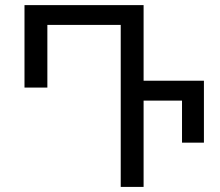

<svg xmlns="http://www.w3.org/2000/svg" viewBox="-20 -734 865 754"><path d="M454.1 0V-636.2H166V-390.1H76.2V-713.9H543.9V-417H780.8V-173.8H694.8V-338.9H543.9V0Z"/></svg>

Font: Kurinto Seri
Style: Regular
Weight: 400
Designer: Kurinto was developed by Clint Goss from a range of fonts that are compatible with the SIL Open Font License Version 1.1
Foundry: Clinton F. Goss
Version: Version 2.196; July 25, 2020